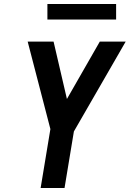

<svg xmlns="http://www.w3.org/2000/svg" viewBox="-20 -944 651 964"><path d="M184 0 233 -296 119 -735H249L316 -447L481 -735H611L351 -284L304 0ZM218 -846V-924H563V-846Z"/></svg>

Font: Iosevka Aile
Style: Bold Italic
Weight: 700
Italic angle: -9°
Designer: Belleve Invis
Foundry: Belleve Invis
Version: Version 28.0.1; ttfautohint (v1.8.4)